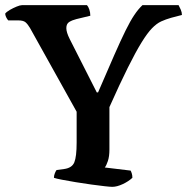

<svg xmlns="http://www.w3.org/2000/svg" viewBox="-33 -724 725 744"><path d="M402 0Q394 0 372 -2.5Q350 -5 320.5 -9Q291 -13 261 -18Q231 -23 207.5 -27.5Q184 -32 176 -35Q176 -44 179.5 -52.5Q183 -61 186 -65L215 -69Q246 -73 255 -95Q264 -117 264 -172V-291L83 -616Q74 -631 65.5 -638Q57 -645 37 -645H-1Q-4 -648 -8 -655Q-12 -662 -13 -671Q-8 -678 5 -685.5Q18 -693 31.5 -698.5Q45 -704 52 -704H304Q309 -699 313 -687.5Q317 -676 317 -663L263 -650Q247 -646 235.5 -639Q224 -632 224 -615Q224 -599 237 -573L342 -366H347Q384 -452 409.5 -510Q435 -568 453.5 -605.5Q472 -643 487.5 -666Q503 -689 519 -704H659Q663 -697 667.5 -686.5Q672 -676 672 -666L630 -655Q609 -649 591.5 -641Q574 -633 556 -614.5Q538 -596 515.5 -559.5Q493 -523 462.5 -462Q432 -401 391 -309V-144Q391 -118 385 -100Q379 -82 373 -75L473 -63Q475 -60 477.5 -52.5Q480 -45 480 -35Q465 -21 442.5 -10.5Q420 0 402 0Z"/></svg>

Font: Texturina 72pt
Style: Bold
Weight: 700
Designer: Guillermo Torres Carreño
Foundry: Omnibus-Type
Version: Version 1.002; ttfautohint (v1.8.3)